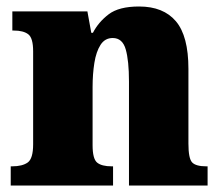

<svg xmlns="http://www.w3.org/2000/svg" viewBox="-20 -571 682 591"><path d="M13 0V-59H17Q49 -59 65.5 -71Q82 -83 82 -127V-413Q82 -454 67 -465.5Q52 -477 22 -477H18V-536H249L261 -470H266Q283 -503 314.5 -527Q346 -551 408 -551Q483 -551 521.5 -505.5Q560 -460 560 -359V-129Q560 -83 571.5 -71Q583 -59 615 -59H619V0H377V-320Q377 -384 367 -419Q357 -454 327 -454Q303 -454 289.5 -433Q276 -412 270.5 -377.5Q265 -343 265 -303V-124Q265 -82 279 -70.5Q293 -59 324 -59H328V0Z"/></svg>

Font: Noto Serif Hebrew SemiCondensed Black
Style: Regular
Weight: 900
Width: 4
Designer: Monotype Design Team
Foundry: Monotype Imaging Inc.
Version: Version 2.004; ttfautohint (v1.8.4.7-5d5b)